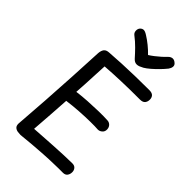

<svg xmlns="http://www.w3.org/2000/svg" viewBox="-305 -1126 1238 1238"><g transform="rotate(45 314.0 -506.5)"><path d="M147 15Q136 15 121.5 13Q107 11 96.5 2Q86 -7 86 -27Q95 -139 102.5 -254.5Q110 -370 116.5 -485.5Q123 -601 128 -713Q130 -737 140.5 -750.5Q151 -764 177 -765Q229 -769 284 -771.5Q339 -774 400 -775.5Q461 -777 530 -777Q555 -777 565.5 -765.5Q576 -754 576 -736Q576 -716 565.5 -703.5Q555 -691 530 -691Q482 -691 440.5 -690.5Q399 -690 361.5 -688.5Q324 -687 289 -685.5Q254 -684 218 -681Q216 -642 214 -600Q212 -558 210 -516.5Q208 -475 205 -436Q249 -442 299.5 -445Q350 -448 397 -449Q444 -450 475 -448Q492 -448 504 -436.5Q516 -425 517 -406Q518 -386 504.5 -374Q491 -362 475 -362Q450 -364 404.5 -363.5Q359 -363 305.5 -359.5Q252 -356 200 -349Q196 -281 191 -211.5Q186 -142 181 -75Q216 -77 258.5 -80Q301 -83 347 -85.5Q393 -88 436 -90Q479 -92 513 -92Q533 -92 543 -80Q553 -68 553 -51Q553 -32 543 -19Q533 -6 513 -6Q493 -6 472.5 -6Q452 -6 432 -5Q385 -4 337 -1Q289 2 241.5 6Q194 10 147 15ZM464 -1014Q477 -1027 492 -1028Q507 -1029 522 -1015Q533 -1005 531.5 -991Q530 -977 520 -963Q504 -943 482.5 -921Q461 -899 439.5 -880.5Q418 -862 401 -852Q388 -845 377 -840.5Q366 -836 355 -836Q345 -836 336.5 -840.5Q328 -845 320 -854Q298 -879 271 -906.5Q244 -934 210 -960Q198 -970 197.5 -987Q197 -1004 207 -1015Q218 -1026 230.5 -1026Q243 -1026 263 -1013Q289 -997 315.5 -975.5Q342 -954 364 -931Q380 -941 397.5 -954.5Q415 -968 432.5 -983.5Q450 -999 464 -1014Z"/></g></svg>

Font: Playpen Sans Deva
Style: Regular
Weight: 400
Designer: Pooja Saxena, Gunjan Panchal, Laura Meseguer, Veronika Burian, José Scaglione
Foundry: TypeTogether
Version: Version 2.000